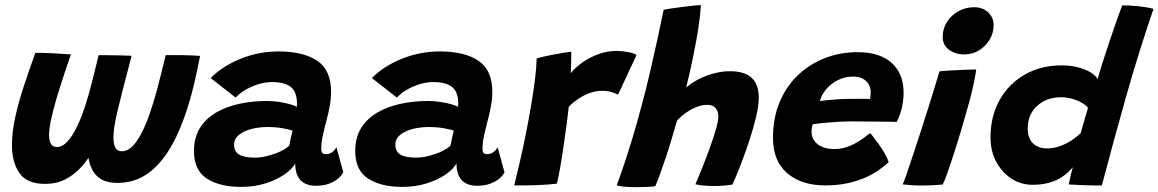

<svg xmlns="http://www.w3.org/2000/svg" viewBox="-20 -742 4652 771"><path d="M162 -3.5Q88 -3.5 58 -47Q28 -90.5 28 -159Q28 -211.5 41.5 -272.8Q55 -334 76.8 -399.5Q98.5 -465 122 -530Q154 -530 193.5 -528Q233 -526 265 -523.5Q250 -481.5 234.8 -435Q219.5 -388.5 206.2 -343.8Q193 -299 185 -261.8Q177 -224.5 177 -200Q177 -177 184.5 -164.2Q192 -151.5 209 -151.5Q227.5 -151.5 245.2 -168.2Q263 -185 279.5 -214.8Q296 -244.5 310.8 -284.2Q325.5 -324 338 -369.5Q347 -403.5 357.2 -443.5Q367.5 -483.5 376 -520.5Q390.5 -520.5 415.8 -520.2Q441 -520 466.8 -519.5Q492.5 -519 508.5 -518Q487 -436.5 473 -381.5Q459 -326.5 450.5 -290.5Q442 -254.5 438.8 -231Q435.5 -207.5 435.5 -189Q435.5 -162.5 443.5 -148.5Q451.5 -134.5 470 -134.5Q491 -134.5 510.2 -153Q529.5 -171.5 547 -204.8Q564.5 -238 580 -282.2Q595.5 -326.5 609.5 -377.5Q618 -409 627.2 -446.5Q636.5 -484 645.5 -520.5Q660 -520.5 677 -520.5Q694 -520.5 711.5 -520.5Q727.5 -520.5 749.5 -519.5Q771.5 -518.5 783.5 -517.5Q779.5 -497 773.5 -468.2Q767.5 -439.5 761 -411.2Q754.5 -383 749 -363.5Q732 -301 711 -246.5Q690 -192 664 -148.2Q638 -104.5 606.2 -72.8Q574.5 -41 536.2 -24.2Q498 -7.5 452 -7.5Q416 -7.5 392.5 -19Q369 -30.5 355.2 -52.2Q341.5 -74 336 -104Q330.5 -134 330.5 -171L365 -171.5Q359.5 -151 343.8 -122.5Q328 -94 302.2 -66.8Q276.5 -39.5 241.5 -21.5Q206.5 -3.5 162 -3.5Z M948 8.5Q862.5 8.5 810.8 -24.8Q759 -58 759 -135.5Q759 -191 783.8 -229.5Q808.5 -268 850.2 -291.5Q892 -315 944.2 -325.8Q996.5 -336.5 1051 -336.5Q1077 -336.5 1102.2 -332.5Q1127.5 -328.5 1146.5 -323Q1165.5 -317.5 1172 -312.5Q1173 -321 1172.2 -336Q1171.5 -351 1167.5 -362Q1160.5 -387.5 1136.8 -400Q1113 -412.5 1073 -412.5Q1045 -412.5 1016.2 -403.5Q987.5 -394.5 964 -380.2Q940.5 -366 926.5 -350L826 -428.5Q872.5 -476 945.8 -505.8Q1019 -535.5 1099.5 -535.5Q1197.5 -535.5 1253.5 -498.2Q1309.5 -461 1309.5 -372.5Q1309.5 -346.5 1304 -316Q1298.5 -285.5 1290.5 -256Q1282.5 -226 1276.2 -197.2Q1270 -168.5 1270 -146Q1270 -132 1274.8 -127.5Q1279.5 -123 1289 -123Q1302 -123 1312.5 -130.2Q1323 -137.5 1331 -150.5L1358.5 -50Q1346.5 -27 1317.5 -11.5Q1288.5 4 1249.5 4Q1208 4 1186.8 -18.5Q1165.5 -41 1165.5 -85.5Q1153 -62.5 1121.5 -41Q1090 -19.5 1045.5 -5.5Q1001 8.5 948 8.5ZM1004 -109Q1027.5 -109 1054.2 -115.8Q1081 -122.5 1104.2 -133.2Q1127.5 -144 1141.5 -157Q1144.5 -172.5 1148 -189Q1151.5 -205.5 1155 -217Q1145 -221.5 1116 -226.8Q1087 -232 1053 -232Q1030.5 -232 1007.2 -228Q984 -224 964 -215.2Q944 -206.5 932 -193.2Q920 -180 920 -161.5Q920 -134 939.8 -121.5Q959.5 -109 1004 -109Z M1595.5 8.5Q1510 8.5 1458.2 -24.8Q1406.5 -58 1406.5 -135.5Q1406.5 -191 1431.2 -229.5Q1456 -268 1497.8 -291.5Q1539.5 -315 1591.8 -325.8Q1644 -336.5 1698.5 -336.5Q1724.5 -336.5 1749.8 -332.5Q1775 -328.5 1794 -323Q1813 -317.5 1819.5 -312.5Q1820.5 -321 1819.8 -336Q1819 -351 1815 -362Q1808 -387.5 1784.2 -400Q1760.5 -412.5 1720.5 -412.5Q1692.5 -412.5 1663.8 -403.5Q1635 -394.5 1611.5 -380.2Q1588 -366 1574 -350L1473.5 -428.5Q1520 -476 1593.2 -505.8Q1666.5 -535.5 1747 -535.5Q1845 -535.5 1901 -498.2Q1957 -461 1957 -372.5Q1957 -346.5 1951.5 -316Q1946 -285.5 1938 -256Q1930 -226 1923.8 -197.2Q1917.5 -168.5 1917.5 -146Q1917.5 -132 1922.2 -127.5Q1927 -123 1936.5 -123Q1949.5 -123 1960 -130.2Q1970.5 -137.5 1978.5 -150.5L2006 -50Q1994 -27 1965 -11.5Q1936 4 1897 4Q1855.5 4 1834.2 -18.5Q1813 -41 1813 -85.5Q1800.5 -62.5 1769 -41Q1737.5 -19.5 1693 -5.5Q1648.5 8.5 1595.5 8.5ZM1651.5 -109Q1675 -109 1701.8 -115.8Q1728.5 -122.5 1751.8 -133.2Q1775 -144 1789 -157Q1792 -172.5 1795.5 -189Q1799 -205.5 1802.5 -217Q1792.5 -221.5 1763.5 -226.8Q1734.5 -232 1700.5 -232Q1678 -232 1654.8 -228Q1631.5 -224 1611.5 -215.2Q1591.5 -206.5 1579.5 -193.2Q1567.5 -180 1567.5 -161.5Q1567.5 -134 1587.2 -121.5Q1607 -109 1651.5 -109Z M2272 -448Q2289.5 -470.5 2318.5 -491Q2347.5 -511.5 2382.8 -524.5Q2418 -537.5 2455 -537.5Q2478.5 -537.5 2503 -532.8Q2527.5 -528 2536 -521L2462 -362Q2452.5 -366.5 2436.5 -372Q2420.5 -377.5 2398 -377.5Q2375 -377.5 2351.2 -369.5Q2327.5 -361.5 2305.2 -347Q2283 -332.5 2264 -313.5Q2261 -284 2255 -239.5Q2249 -195 2242 -147.5Q2235 -100 2228 -61.2Q2221 -22.5 2216 -4.5Q2180 0 2133.5 1.5Q2087 3 2045 2.5Q2055.5 -40.5 2068 -94.2Q2080.5 -148 2092 -206Q2103.5 -264 2113 -320.2Q2122.5 -376.5 2128.5 -425Q2134.5 -473.5 2135 -507.5Q2160.5 -514.5 2190.2 -520.5Q2220 -526.5 2243.5 -530.2Q2267 -534 2274 -534.5Q2274 -517 2273.5 -489.8Q2273 -462.5 2272 -448Z M2611.5 5.5Q2599.5 7.5 2578.8 8.5Q2558 9.5 2535.5 9.5Q2509.5 9.5 2487.5 7.8Q2465.5 6 2456.5 2Q2468 -28 2484.2 -76.2Q2500.5 -124.5 2518.8 -184.5Q2537 -244.5 2554.5 -310.5Q2573 -378 2589.2 -448Q2605.5 -518 2619.8 -583.2Q2634 -648.5 2645 -702.5Q2649 -704 2668.5 -707Q2688 -710 2713.2 -713.2Q2738.5 -716.5 2761.2 -719Q2784 -721.5 2794.5 -721.5Q2792.5 -684 2784.8 -632.5Q2777 -581 2764.5 -519.5Q2752 -458 2735.5 -390.5Q2756.5 -409 2785.5 -424Q2814.5 -439 2847.2 -447.5Q2880 -456 2910.5 -456Q2971 -456 2999 -429Q3027 -402 3027 -349.5Q3027 -319.5 3016.8 -275.2Q3006.5 -231 2990.2 -181.2Q2974 -131.5 2955.8 -84.2Q2937.5 -37 2921.5 -1Q2903.5 2 2884.5 3.5Q2865.5 5 2846.5 5Q2805 5 2772.5 -2Q2783.5 -27.5 2799 -66Q2814.5 -104.5 2829.5 -145.8Q2844.5 -187 2854.5 -221.5Q2864.5 -256 2864.5 -274.5Q2864.5 -295 2853.5 -308Q2842.5 -321 2820 -321Q2802 -321 2784.2 -315Q2766.5 -309 2750.5 -299.5Q2734.5 -290 2721.2 -279Q2708 -268 2698.5 -257.5Q2687.5 -219 2676 -180.2Q2664.5 -141.5 2652.5 -106Q2640.5 -70.5 2630 -41.8Q2619.5 -13 2611.5 5.5Z M3548.5 -90.5Q3530 -73.5 3505.5 -56.8Q3481 -40 3449.8 -26.8Q3418.5 -13.5 3379.5 -5.5Q3340.5 2.5 3294 2.5Q3198.5 2.5 3141.2 -46.5Q3084 -95.5 3084 -188.5Q3084 -267 3110 -330.2Q3136 -393.5 3182.5 -438.5Q3229 -483.5 3290.8 -508Q3352.5 -532.5 3424 -532.5Q3512.5 -532.5 3560.5 -489.5Q3608.5 -446.5 3608.5 -369.5Q3608.5 -340 3601.5 -309.5Q3594.5 -279 3581 -252.5Q3574.5 -253 3549.8 -253.2Q3525 -253.5 3493.8 -253.8Q3462.5 -254 3434.5 -254.2Q3406.5 -254.5 3393 -254.5Q3365 -254 3336 -252.2Q3307 -250.5 3282.8 -248Q3258.5 -245.5 3243.5 -243Q3239 -231 3239 -212.5Q3239 -191 3250.8 -175.5Q3262.5 -160 3283 -151.8Q3303.5 -143.5 3329.5 -143.5Q3352.5 -143.5 3372.8 -149.2Q3393 -155 3410.8 -164.5Q3428.5 -174 3444.2 -185.2Q3460 -196.5 3474.5 -207.5Q3477 -205 3487 -192.2Q3497 -179.5 3509.8 -161.5Q3522.5 -143.5 3533.5 -124.5Q3544.5 -105.5 3548.5 -90.5ZM3272.5 -336.5Q3284.5 -338 3303.5 -340Q3322.5 -342 3347.2 -343.5Q3372 -345 3400 -345Q3416.5 -345.5 3431.8 -345.2Q3447 -345 3458.5 -345Q3470 -345 3473.5 -344.5Q3475 -351 3475.8 -358.5Q3476.5 -366 3476.5 -373Q3476 -389.5 3468.2 -403.5Q3460.5 -417.5 3444.8 -426Q3429 -434.5 3405 -434.5Q3373 -434.5 3345 -420.5Q3317 -406.5 3298 -384Q3279 -361.5 3272.5 -336.5Z M3765.5 -1Q3756.5 -0.5 3732.2 1.2Q3708 3 3682 3Q3662.5 3 3643.2 1.8Q3624 0.5 3605 -1.5Q3610 -12.5 3620.5 -42.8Q3631 -73 3645 -115.5Q3659 -158 3674.8 -206.2Q3690.5 -254.5 3705.5 -302Q3720.5 -349.5 3732.8 -389.8Q3745 -430 3752.5 -455.5Q3770 -457.5 3798 -459Q3826 -460.5 3854 -461.8Q3882 -463 3900 -463Q3898.5 -447 3891 -410.8Q3883.5 -374.5 3872 -332Q3859.5 -286.5 3844.5 -235.5Q3829.5 -184.5 3814.2 -136.8Q3799 -89 3786.2 -52.8Q3773.5 -16.5 3765.5 -1ZM3853 -523.5Q3815.5 -523.5 3790.5 -542.5Q3765.5 -561.5 3765.5 -593.5Q3765.5 -627.5 3783 -654.5Q3800.5 -681.5 3829.2 -697.2Q3858 -713 3891.5 -713Q3926 -713 3948 -692.5Q3970 -672 3970 -640.5Q3970 -609.5 3954 -582.8Q3938 -556 3911.5 -539.8Q3885 -523.5 3853 -523.5Z M4271.5 -1.5Q4273 -8.5 4275.8 -21.5Q4278.5 -34.5 4282 -48.2Q4285.5 -62 4288 -70.5Q4281 -62 4268.8 -50.2Q4256.5 -38.5 4237.8 -27Q4219 -15.5 4191.2 -7.8Q4163.5 0 4126 0Q4079 0 4040.8 -25.2Q4002.5 -50.5 3980 -93.5Q3957.5 -136.5 3957.5 -190Q3957.5 -275 3994 -340.2Q4030.5 -405.5 4095.2 -442.5Q4160 -479.5 4243.5 -479.5Q4281 -479.5 4311.5 -471Q4342 -462.5 4361.8 -449.8Q4381.5 -437 4387.5 -424Q4395 -451.5 4406 -486Q4417 -520.5 4429 -556.5Q4441 -592.5 4452.2 -625.5Q4463.5 -658.5 4472.8 -683.8Q4482 -709 4486.5 -720.5Q4515.5 -720.5 4551 -717Q4586.5 -713.5 4612 -706.5Q4553 -534 4503.8 -360.5Q4454.5 -187 4404.5 3Q4392.5 3 4366.8 2.5Q4341 2 4314 1Q4287 0 4271.5 -1.5ZM4184 -146Q4205 -146 4224.8 -151.5Q4244.5 -157 4262.2 -166.2Q4280 -175.5 4294.5 -186.2Q4309 -197 4319.5 -207.5Q4322.5 -217.5 4326.5 -231.8Q4330.5 -246 4334.8 -260.5Q4339 -275 4342.8 -288Q4346.5 -301 4349 -309Q4341 -319.5 4324.2 -329.2Q4307.5 -339 4285.8 -345.2Q4264 -351.5 4240 -351.5Q4183.5 -351.5 4145.2 -317.2Q4107 -283 4107 -226Q4107 -186 4128.5 -166Q4150 -146 4184 -146Z"/></svg>

Font: Grandstander Thin
Style: Bold Italic
Weight: 700
Italic angle: -15°
Version: Version 1.200